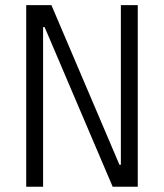

<svg xmlns="http://www.w3.org/2000/svg" viewBox="-20 -713 626 733"><path d="M410.2 0 150.4 -609.4H144.5V0H80.1V-693.4H176.3L436 -84H441.4V-693.4H505.9V0Z"/></svg>

Font: CaskaydiaMono NF Light
Style: Regular
Weight: 300
Designer: Aaron Bell
Foundry: Saja Typeworks
Version: Version 2111.001; ttfautohint (v1.8.4);Nerd Fonts 3.1.1